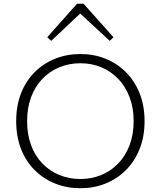

<svg xmlns="http://www.w3.org/2000/svg" viewBox="-20 -987 853 1020"><path d="M407 13Q336 13 274 -11.5Q212 -36 165 -82.5Q118 -129 92 -195Q66 -261 66 -343Q66 -426 92 -492Q118 -558 165 -604.5Q212 -651 274 -675.5Q336 -700 407 -700Q478 -700 539.5 -675.5Q601 -651 648 -604.5Q695 -558 721.5 -492Q748 -426 748 -343Q748 -261 721.5 -195Q695 -129 648 -82.5Q601 -36 539.5 -11.5Q478 13 407 13ZM407 -36Q467 -36 518.5 -57.5Q570 -79 608.5 -119Q647 -159 668.5 -216Q690 -273 690 -343Q690 -414 668.5 -470.5Q647 -527 608.5 -567.5Q570 -608 518.5 -629.5Q467 -651 407 -651Q347 -651 295 -629.5Q243 -608 204.5 -567.5Q166 -527 145 -470.5Q124 -414 124 -343Q124 -273 145 -216Q166 -159 204.5 -119Q243 -79 295 -57.5Q347 -36 407 -36ZM252 -770 231 -789 389 -967H424L583 -789L563 -770L406 -915Z"/></svg>

Font: BioRhyme ExtraBold Light
Style: Regular
Weight: 300
Version: Version 1.600;gftools[0.9.33]